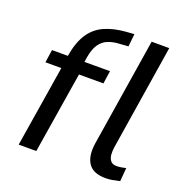

<svg xmlns="http://www.w3.org/2000/svg" viewBox="-129 -827 913 952"><g transform="rotate(20 327.5 -351.0)"><path d="M68 0 137 -429H53L63 -497H181L141 -463L147 -499Q159 -571 188 -615.5Q217 -660 264.5 -681.5Q312 -703 378 -708L420 -711L413 -644L357 -640Q330 -638 305.5 -628Q281 -618 263.5 -593.5Q246 -569 238 -522L231 -477L212 -497H369L359 -429H230L161 0ZM528 9Q463 9 437.5 -29.5Q412 -68 423 -138L513 -705H606L518 -149Q515 -129 516.5 -110.5Q518 -92 528 -79Q538 -66 560 -66Q573 -66 587 -68.5Q601 -71 609 -73L603 -2Q581 3 564.5 6Q548 9 528 9Z"/></g></svg>

Font: Nunito Sans 7pt Condensed Medium
Style: Italic
Weight: 500
Width: 3
Italic angle: -9°
Designer: Vernon Adams
Foundry: Vernon Adams
Version: Version 3.101;gftools[0.9.27]